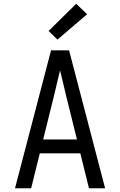

<svg xmlns="http://www.w3.org/2000/svg" viewBox="-20 -1003 640 1023"><path d="M60 0 188 -490 252 -735H348L412 -490L540 0H454L408 -186H192L146 0ZM390 -260 333 -490Q325 -525 316.5 -559.5Q308 -594 300 -628Q292 -594 283.5 -559.5Q275 -525 267 -490L210 -260ZM286 -792 239 -838 386 -983 444 -927Z"/></svg>

Font: Iosevka SS04 Extended
Style: Regular
Weight: 400
Width: 7
Monospace: yes
Designer: Belleve Invis
Foundry: Belleve Invis
Version: Version 19.0.0; ttfautohint (v1.8.4)